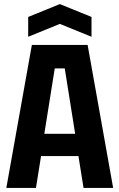

<svg xmlns="http://www.w3.org/2000/svg" viewBox="-20 -920 585 940"><path d="M11 0 136 -700H409L534 0H389L364 -156H181L156 0ZM197 -265H348L297 -585H248ZM118 -740V-837L273 -900L428 -837V-740L273 -803Z"/></svg>

Font: Tektur SemiCondensed SemiBold
Style: Regular
Weight: 600
Width: 4
Designer: Adam Jagosz
Foundry: Adam Jagosz
Version: Version 1.005;gftools[0.9.30]